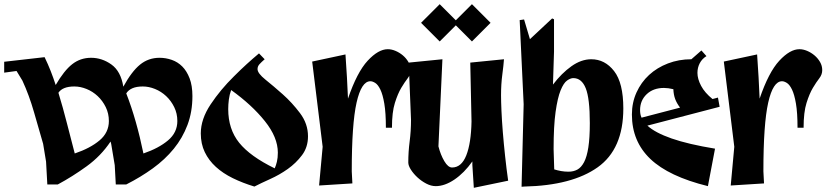

<svg xmlns="http://www.w3.org/2000/svg" viewBox="-41 -876 3947 917"><path d="M185 5 179 -104 165 -189Q145 -258 121.5 -340Q98 -422 66 -491L38 -537L-21 -529V-581L172 -603Q188 -570 201 -537Q214 -504 225 -470Q265 -539 304 -569.5Q343 -600 394 -600Q446 -600 491 -568Q536 -536 548 -462Q588 -535 628 -567.5Q668 -600 721 -600Q751 -600 779.5 -590Q808 -580 829.5 -558.5Q851 -537 864.5 -502Q878 -467 878 -417Q878 -342 854.5 -279.5Q831 -217 789 -165.5Q747 -114 689 -72Q631 -30 562 5H512L507 -87L490 -189Q489 -192 488.5 -194.5Q488 -197 487 -200Q441 -131 372.5 -81.5Q304 -32 235 5ZM314 -463Q286 -463 267 -455.5Q248 -448 238 -433Q260 -361 278.5 -288Q297 -215 316 -143Q390 -168 434.5 -205.5Q479 -243 479 -298Q479 -334 464 -364.5Q449 -395 425.5 -417Q402 -439 372.5 -451Q343 -463 314 -463ZM641 -463Q611 -463 591.5 -454.5Q572 -446 562 -430Q587 -366 607.5 -293.5Q628 -221 644 -143Q717 -168 761.5 -205.5Q806 -243 806 -298Q806 -334 791 -364.5Q776 -395 752.5 -417Q729 -439 699.5 -451Q670 -463 641 -463Z M1196 -621 1223 -593Q1207 -579 1198 -569Q1189 -559 1189 -546Q1189 -526 1227 -495.5Q1265 -465 1309.5 -425.5Q1354 -386 1392 -335.5Q1430 -285 1430 -225Q1430 -173 1401.5 -135Q1373 -97 1333.5 -69Q1294 -41 1249.5 -21Q1205 -1 1174 15Q1118 -2 1071 -25Q1024 -48 990 -79Q956 -110 937 -149.5Q918 -189 918 -239Q918 -307 965 -377.5Q1012 -448 1076 -511Q1109 -544 1137 -569.5Q1165 -595 1196 -621ZM1049 -355Q1049 -259 1101.5 -194Q1154 -129 1271 -72Q1277 -85 1281.5 -103.5Q1286 -122 1286 -147Q1286 -220 1224 -297.5Q1162 -375 1063 -446Q1055 -424 1052 -400.5Q1049 -377 1049 -355Z M1483 10 1500 -175 1450 -582 1609 -616 1616 -507 1621 -405Q1664 -531 1715 -586Q1766 -641 1811 -641Q1829 -641 1848 -633Q1867 -625 1883 -611.5Q1899 -598 1909.5 -580Q1920 -562 1920 -541Q1920 -520 1906 -502Q1892 -484 1875.5 -456.5Q1859 -429 1845 -384.5Q1831 -340 1831 -266H1802Q1802 -337 1794.5 -381Q1787 -425 1775.5 -448.5Q1764 -472 1751 -480Q1738 -488 1728 -488Q1685 -488 1662 -386Q1639 -284 1639 -58L1642 0Z M1909 -100Q1909 -151 1915.5 -200.5Q1922 -250 1922 -304L1911 -577L2072 -593L2053 -177Q2063 -137 2081 -106.5Q2099 -76 2118 -76Q2163 -76 2186 -134Q2209 -192 2211 -296L2205 -577L2366 -593Q2364 -564 2358 -519Q2352 -474 2352 -421Q2352 -393 2354 -346.5Q2356 -300 2360.5 -245Q2365 -190 2371.5 -129.5Q2378 -69 2386 -13L2222 21L2215 -88V-105Q2176 -50 2129.5 -18.5Q2083 13 2040 13Q2018 13 1995 1Q1972 -11 1953 -28.5Q1934 -46 1921.5 -65.5Q1909 -85 1909 -100ZM1970 -767 2059 -856 2136 -779 2213 -856 2302 -767 2213 -678 2136 -755 2059 -678Z M2450 16 2460 -378 2441 -780 2462 -783 2490 -689 2596 -788 2605 -784V-629L2600 -472Q2641 -526 2688 -559.5Q2735 -593 2783 -593Q2848 -593 2892 -536.5Q2936 -480 2936 -358Q2936 -164 2813.5 -77Q2691 10 2463 15ZM2697 -503Q2684 -503 2667.5 -491.5Q2651 -480 2636.5 -444.5Q2622 -409 2612.5 -341.5Q2603 -274 2603 -164L2606 -67Q2622 -62 2639 -59Q2656 -56 2674 -56Q2698 -56 2716.5 -66Q2735 -76 2748.5 -101.5Q2762 -127 2769 -172.5Q2776 -218 2776 -288Q2776 -406 2756.5 -454.5Q2737 -503 2697 -503Z M3374 -166 3340 13Q3153 -33 3065 -117Q2977 -201 2977 -329Q2977 -386 2999 -434.5Q3021 -483 3059 -518Q3097 -553 3149 -573Q3201 -593 3261 -593L3309 -635L3333 -608Q3312 -595 3301 -574Q3290 -553 3290 -528Q3290 -499 3307.5 -466Q3325 -433 3362 -403L3388 -410L3396 -366L3051 -276Q3088 -242 3167 -214.5Q3246 -187 3374 -166ZM3016 -350Q3016 -341 3017.5 -332Q3019 -323 3023 -314L3207 -362Q3191 -383 3183.5 -403.5Q3176 -424 3175 -450Q3163 -453 3151.5 -454.5Q3140 -456 3130 -456Q3079 -456 3047.5 -426Q3016 -396 3016 -350Z M3449 10 3466 -175 3416 -582 3575 -616 3582 -507 3587 -405Q3630 -531 3681 -586Q3732 -641 3777 -641Q3795 -641 3814 -633Q3833 -625 3849 -611.5Q3865 -598 3875.5 -580Q3886 -562 3886 -541Q3886 -520 3872 -502Q3858 -484 3841.5 -456.5Q3825 -429 3811 -384.5Q3797 -340 3797 -266H3768Q3768 -337 3760.5 -381Q3753 -425 3741.5 -448.5Q3730 -472 3717 -480Q3704 -488 3694 -488Q3651 -488 3628 -386Q3605 -284 3605 -58L3608 0Z"/></svg>

Font: Trickster
Style: Regular
Weight: 400
Designer: Jean-Baptiste Morizot
Foundry: Jean-Baptiste Morizot
Version: Version 2.000;PS 2.0;hotconv 1.0.88;makeotf.lib2.5.647800